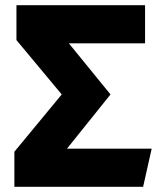

<svg xmlns="http://www.w3.org/2000/svg" viewBox="-20 -720 626 740"><path d="M35.4 0V-135.2L217.9 -356L43.4 -565.5V-700H539.1V-553H245.4L405.9 -356L238.1 -147H564.6L531.6 0Z"/></svg>

Font: Geologica-Sharp
Style: Regular
Weight: 100
Designer: Sindre Bremnes, Frode Helland
Foundry: Monokrom Skriftforlag AS
Version: Version 1.010;gftools[0.9.28]